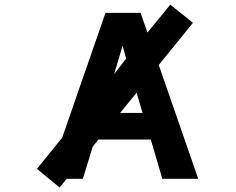

<svg xmlns="http://www.w3.org/2000/svg" viewBox="-20 -787 1040 845"><path d="M482.4 -460.9 535.2 -529.3 519.5 -585.9ZM508.8 -290H607.4L581.1 -378.9ZM413.1 -172.9 387.7 -140.6 344.7 0H273.4L242.2 38.1L142.6 -43.9L253.9 -181.6L444.3 -730.5H598.6L628.9 -643.6L729.5 -766.6L829.1 -686.5L678.7 -501L852.5 0H694.3L643.6 -172.9Z"/></svg>

Font: Gen Shin Gothic Monospace Bold
Style: Bold
Weight: 700
Designer: [Source Han Sans]
Ryoko NISHIZUKA  (kana & ideographs); Paul D. Hunt (Latin, Greek & Cyrillic); Wenlong ZHANG  (bopomofo
Version: Version 1.002.20150607